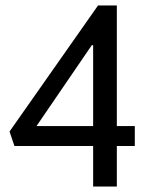

<svg xmlns="http://www.w3.org/2000/svg" viewBox="-20 -685 555 705"><path d="M409 0H322V-149H33L15 -202L340 -665H409V-222H475V-149H409ZM322 -222V-519H317L114 -222Z"/></svg>

Font: Average Sans
Style: Regular
Weight: 400
Designer: Eduardo Rodriguez Tunni
Foundry: Eduardo Rodriguez Tunni
Version: Version 1.001